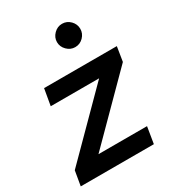

<svg xmlns="http://www.w3.org/2000/svg" viewBox="-180 -827 842 928"><g transform="rotate(-30 241.0 -363.0)"><path d="M10 -82 334 -408H64L80 -500H486L473 -419L148 -92H419L404 0H-4ZM245 -661Q245 -687 264.5 -706.5Q284 -726 310 -726Q337 -726 356 -706.5Q375 -687 375 -661Q375 -635 356 -615.5Q337 -596 310 -596Q284 -596 264.5 -615.5Q245 -635 245 -661Z"/></g></svg>

Font: Oak Sans Semibold
Style: Italic
Weight: 600
Italic angle: -9.49998°
Foundry: Erik Kennedy, Walven
Version: Version 1.000